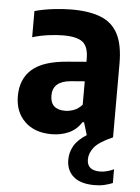

<svg xmlns="http://www.w3.org/2000/svg" viewBox="-54 -599 629 862"><g transform="rotate(5 260.0 -168.0)"><path d="M192 10Q116 10 71.5 -33Q27 -76 27 -147.5Q27 -225 77.5 -269Q128 -313 241.5 -321L320.5 -327.5V-340.5Q320.5 -395 294.8 -415.8Q269 -436.5 206.5 -436.5Q176.5 -436.5 139.5 -431.5Q102.5 -426.5 68 -416V-534Q105.5 -544.5 150.2 -550Q195 -555.5 234.5 -555.5Q315.5 -555.5 367.2 -534.5Q419 -513.5 444 -464.8Q469 -416 469 -332V0Q407.5 27 386.2 53.5Q365 80 365 108.5Q365 158 423.5 158Q452.5 158 486 142.5V204.5Q469 211.5 449.2 216.2Q429.5 221 404 221Q341.5 221 309.5 193.2Q277.5 165.5 277.5 117.5Q277.5 84 294 55Q310.5 26 350.5 0.5L333.5 -56H326.5Q304.5 -21 269.2 -5.5Q234 10 192 10ZM177 -163.5Q177 -100 243.5 -100Q263 -100 283.2 -107.5Q303.5 -115 320.5 -134V-239.5L258 -234.5Q177 -227.5 177 -163.5Z"/></g></svg>

Font: Encode Sans SmCnd
Style: Bold
Weight: 700
Width: 4
Designer: Multiple Designers
Foundry: Impallari Type
Version: Version 3.002; ttfautohint (v1.8.3) -l 8 -r 50 -G 200 -x 14 